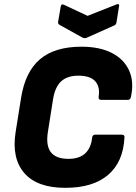

<svg xmlns="http://www.w3.org/2000/svg" viewBox="-20 -890 654 921"><path d="M293 11Q158 11 96.5 -60Q35 -131 55 -257L81 -420Q101 -546 172 -606Q243 -666 371 -666Q457 -666 515.5 -636.5Q574 -607 599 -552.5Q624 -498 608 -425Q605 -411 594 -411H465Q452 -411 453 -425Q461 -473 437 -500Q413 -527 356 -527Q302 -527 272.5 -499Q243 -471 234 -411L210 -259Q199 -193 223.5 -160.5Q248 -128 308 -128Q361 -128 389 -154.5Q417 -181 422 -230Q424 -244 436 -244H564Q579 -244 577 -230Q571 -113 498.5 -51Q426 11 293 11ZM537 -868Q544 -872 548.5 -869.5Q553 -867 551 -860L539 -784Q537 -771 528 -768L396 -709Q387 -705 377 -709L269 -769Q256 -775 259 -787L271 -857Q273 -873 287 -867L400 -814Z"/></svg>

Font: Sofia Sans Semi Condensed Black
Style: Italic
Weight: 900
Italic angle: -9°
Version: Version 4.100